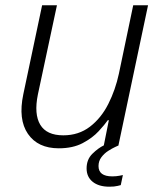

<svg xmlns="http://www.w3.org/2000/svg" viewBox="-20 -550 593 725"><path d="M202 10Q123 10 85.5 -44.5Q48 -99 68 -194L139 -530H195L123 -193Q108 -119 132 -79Q156 -39 219 -39Q277 -39 319.5 -71.5Q362 -104 389 -157.5Q416 -211 429 -272L483 -530H539L427 0H426Q426 0 415 5Q404 10 389 19.5Q374 29 363 43.5Q352 58 352 77Q352 116 404 116Q419 116 431.5 113.5Q444 111 444 111L436 149Q436 149 424 152Q412 155 393 155Q353 155 330 136.5Q307 118 307 86Q307 52 329 30.5Q351 9 372 -1L391 -96H387Q376 -80 352.5 -54.5Q329 -29 292 -9.5Q255 10 202 10Z"/></svg>

Font: Be Vietnam Pro ExtraLight
Style: Italic
Weight: 200
Italic angle: -12°
Designer: Lam Bao, Tony Le, Vietanh Nguyen
Foundry: Yellow Type Foundry
Version: Version 1.002; ttfautohint (v1.8.3)